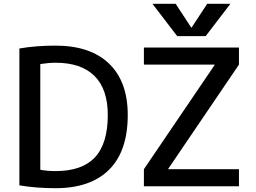

<svg xmlns="http://www.w3.org/2000/svg" viewBox="-20 -980 1349 1010"><path d="M988 -835 1070 -960H1192L1062 -790H912L782 -960H904L986 -835ZM737 -730H1237V-640L865 -92V-90H1237V0H737V-90L1109 -638V-640H737ZM652 -375Q652 -185 554 -87.5Q456 10 272 10Q170 10 82 -5V-725Q170 -740 272 -740Q455 -740 553.5 -645.5Q652 -551 652 -375ZM547 -375Q547 -511 477 -580.5Q407 -650 272 -650Q236 -650 192 -643V-87Q227 -80 272 -80Q412 -80 479.5 -152.5Q547 -225 547 -375Z"/></svg>

Font: M PLUS 1p Medium
Style: Regular
Weight: 500
Version: Version 1.062